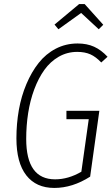

<svg xmlns="http://www.w3.org/2000/svg" viewBox="-20 -906 549 937"><path d="M265.1 -763.2 246.1 -786.1 366.2 -886.2H393.1L483.9 -785.2L461.9 -763.2L376 -842.8ZM358.9 -693.8Q404.3 -693.8 439.2 -678Q474.1 -662.1 504.9 -628.9L474.1 -601.1Q447.8 -628.9 420.9 -640.9Q394 -652.8 356.9 -652.8Q308.1 -652.8 266.8 -629.2Q225.6 -605.5 196.5 -564.9Q167.5 -524.4 147.2 -470Q127 -415.5 117.4 -354.2Q107.9 -293 107.9 -228Q107.9 -30.8 249 -30.8Q313.5 -30.8 377 -67.9L413.1 -324.2H304.2V-365.2H464.8L419.9 -43.9Q333.5 11.2 245.1 11.2Q156.2 11.2 108.2 -50.5Q60.1 -112.3 60.1 -231Q60.1 -302.2 72 -369.6Q84 -437 108.9 -495.8Q133.8 -554.7 168.7 -598.9Q203.6 -643.1 252.4 -668.5Q301.3 -693.8 358.9 -693.8Z"/></svg>

Font: Fira Sans Compressed ExtraLight
Style: Italic
Weight: 250
Width: 3
Italic angle: -8°
Designer: Carrois Corporate & Edenspiekermann AG
Foundry: Carrois Corporate GbR & Edenspiekermann AG
Version: Version 4.203;PS 004.203;hotconv 1.0.88;makeotf.lib2.5.64775